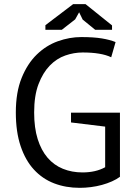

<svg xmlns="http://www.w3.org/2000/svg" viewBox="-20 -890 652 922"><path d="M321 -349H556V-41Q540 -29 517.5 -19Q495 -9 469.5 -2Q444 5 416.5 8.5Q389 12 363 12Q296 12 240 -9.5Q184 -31 143 -75.5Q102 -120 79 -188.5Q56 -257 56 -350Q56 -447 84 -516Q112 -585 157 -628.5Q202 -672 258 -692Q314 -712 370 -712Q430 -712 469 -705.5Q508 -699 535 -688L514 -615Q466 -638 377 -638Q335 -638 293.5 -623.5Q252 -609 219 -575Q186 -541 165 -486Q144 -431 144 -350Q144 -276 161 -222Q178 -168 208.5 -132.5Q239 -97 282 -79.5Q325 -62 376 -62Q440 -62 485 -87V-282L321 -302ZM331 -870H391L518 -768V-747H437L377 -796L360 -831L341 -797L277 -747H198V-769Z"/></svg>

Font: PTSans
Style: Regular
Weight: 400
Designer: A.Korolkova, O.Umpeleva, V.Yefimov
Foundry: ParaType Ltd
Version: Version 2.003W OFL